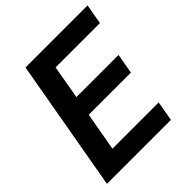

<svg xmlns="http://www.w3.org/2000/svg" viewBox="-196 -860 995 995"><g transform="rotate(-45 301.0 -362.5)"><path d="M147.5 -725H602.5L583 -615H258L225.5 -430H534.5L515 -320H206L168.5 -109H507.5L488.5 0H19.5Z"/></g></svg>

Font: JuliaMono
Style: Bold Italic
Weight: 700
Italic angle: -9°
Monospace: yes
Designer: cormullion
Foundry: corm
Version: Version 0.057; ttfautohint (v1.8.4)